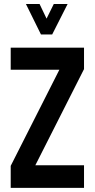

<svg xmlns="http://www.w3.org/2000/svg" viewBox="-20 -916 462 936"><path d="M106.4 -896.5H172.9L207 -825.2L242.2 -896.5H309.6L234.4 -748H179.7ZM32.2 0V-107.4L269.5 -576.2H32.2V-683.6H389.6V-579.1L152.3 -110.4H389.6V0Z"/></svg>

Font: Post No Bills Colombo
Style: Bold
Weight: 800
Designer: Kosala Senevirathne, Siva Puranthara, Lasantha Premarathna, Tharique Azeez
Foundry: Mooniak
Version: Version 1.220 ; ttfautohint (v1.5)